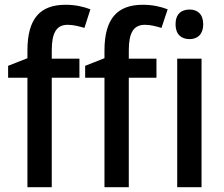

<svg xmlns="http://www.w3.org/2000/svg" viewBox="-20 -785 940 805"><path d="M313 -459V-539H197V-574C197 -648 217 -681 264 -681C289 -681 313 -674 334 -668L359 -746C330 -757 296 -765 255 -765C148 -765 95 -707 95 -573V-541L14 -509V-459H95V0H197V-459ZM636 -459V-539H520V-574C520 -648 540 -681 588 -681C613 -681 636 -674 657 -668L683 -746C654 -757 620 -765 579 -765C472 -765 418 -707 418 -573V-541L337 -509V-459H418V0H520V-459ZM775 -745C740 -745 716 -726 716 -683C716 -641 740 -621 775 -621C808 -621 832 -641 832 -683C832 -726 808 -745 775 -745ZM825 -539H723V0H825Z"/></svg>

Font: Noto Sans SemiCondensed Medium
Style: Regular
Weight: 500
Width: 4
Designer: Monotype Design Team
Foundry: Monotype Imaging Inc.
Version: Version 2.013